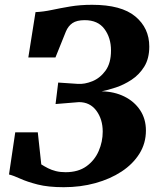

<svg xmlns="http://www.w3.org/2000/svg" viewBox="-20 -771 662 800"><path d="M245.5 9Q181 9 137 -2.2Q93 -13.5 64.5 -26.5Q36 -39.5 17.5 -44L43.5 -219.5H137.5L152 -86Q165.5 -77.5 180.2 -70Q195 -62.5 213 -58Q231 -53.5 253 -53.5Q306 -53.5 340.2 -78.2Q374.5 -103 391.2 -141.8Q408 -180.5 408 -222.5Q408 -274 381.5 -309.8Q355 -345.5 309 -345.5L211.5 -337.5L222.5 -427L304 -421.5Q332.5 -419.5 364.8 -432.5Q397 -445.5 419.8 -476.8Q442.5 -508 442.5 -560.5Q442.5 -613.5 415.2 -650.2Q388 -687 333 -687Q300 -687 282 -674.8Q264 -662.5 254.5 -639.5L211 -531.5H98L128 -720.5Q160.5 -722 195.8 -729.5Q231 -737 272.5 -744Q314 -751 364 -751Q485.5 -751 543.8 -702.5Q602 -654 602 -577Q602 -527 581 -493.2Q560 -459.5 528 -438.5Q496 -417.5 462.5 -406.5Q429 -395.5 403.5 -390.5Q456 -389.5 497.8 -369Q539.5 -348.5 563.8 -312Q588 -275.5 588 -227Q588 -174 561 -130.8Q534 -87.5 486.5 -56.2Q439 -25 377.2 -8Q315.5 9 245.5 9Z"/></svg>

Font: Merriweather 20pt Black
Style: Italic
Weight: 900
Italic angle: -7.8°
Version: Version 2.101